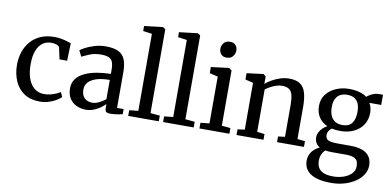

<svg xmlns="http://www.w3.org/2000/svg" viewBox="-93 -1116 3436 1682"><g transform="rotate(10 1625.0 -275.0)"><path d="M284.5 11Q200 11 144.2 -26.2Q88.5 -63.5 60.5 -127.5Q32.5 -191.5 32 -271.5Q32 -334 50.2 -387.8Q68.5 -441.5 104 -482.2Q139.5 -523 192 -546Q244.5 -569 313 -569Q348 -569 376.8 -563.5Q405.5 -558 427.5 -550.8Q449.5 -543.5 463.5 -539L458.5 -383H391L368.5 -486Q366.5 -494.5 355 -500.8Q343.5 -507 327.5 -510.5Q311.5 -514 295 -514Q251.5 -514 218.8 -490.2Q186 -466.5 167.8 -419.5Q149.5 -372.5 149 -302Q148.5 -241 160.5 -195.5Q172.5 -150 194 -120.2Q215.5 -90.5 245 -75.5Q274.5 -60.5 309 -60.5Q339.5 -60.5 366.5 -67.2Q393.5 -74 415.5 -83.8Q437.5 -93.5 452.5 -103.5L471.5 -62Q455.5 -45.5 426.5 -28.5Q397.5 -11.5 360.8 -0.2Q324 11 284.5 11Z M692.5 11Q648 11 609.8 -6.8Q571.5 -24.5 548.5 -60.2Q525.5 -96 525.5 -150.5Q525.5 -200.5 552.5 -235.5Q579.5 -270.5 626.2 -292.2Q673 -314 732.2 -324.5Q791.5 -335 856 -336V-370.5Q856 -414.5 846.5 -440Q837 -465.5 812.8 -476.8Q788.5 -488 743.5 -488Q685.5 -488 642 -469.8Q598.5 -451.5 574.5 -439L548 -492Q558.5 -501.5 591.8 -519.2Q625 -537 672.2 -551.5Q719.5 -566 771.5 -566Q842.5 -566 884 -545.8Q925.5 -525.5 943.2 -482Q961 -438.5 961 -369.5V-52H1019.5V-6.5Q1008.5 -3.5 990 0Q971.5 3.5 950.8 6Q930 8.5 912.5 8.5Q885.5 8.5 874.5 0.2Q863.5 -8 863.5 -37.5V-69Q851 -56 826.5 -37.2Q802 -18.5 768 -3.8Q734 11 692.5 11ZM739 -59Q765 -59 798 -74.2Q831 -89.5 856 -111.5V-282.5Q783 -282 735.8 -266.2Q688.5 -250.5 665.5 -223.5Q642.5 -196.5 642.5 -162.5Q642.5 -126 655 -103.2Q667.5 -80.5 689.2 -69.8Q711 -59 739 -59Z M1149 -59V-744.5L1069.5 -755V-799.5L1233 -819H1235L1257.5 -803.5V-58L1341.5 -50.5V0H1069.5V-50.5Z M1459.5 -59V-744.5L1380 -755V-799.5L1543.5 -819H1545.5L1568 -803.5V-58L1652 -50.5V0H1380V-50.5Z M1703 0V-50.5L1782 -59V-475L1708 -493V-547.5L1866 -567H1868.5L1892 -549V-58L1969.5 -50.5V0ZM1828 -652.5Q1796 -652.5 1779.2 -672.2Q1762.5 -692 1762.5 -719Q1762.5 -748.5 1780.8 -771.5Q1799 -794.5 1836 -794.5H1837Q1869.5 -794.5 1886.2 -775.2Q1903 -756 1903 -729Q1903 -699.5 1884.5 -676Q1866 -652.5 1829 -652.5Z M2096 -59V-475L2025.5 -492.5V-548.5L2171 -567H2174L2195.5 -549V-508L2194.5 -483Q2216 -502.5 2249.8 -521.8Q2283.5 -541 2323.2 -554Q2363 -567 2402 -567Q2464.5 -567 2500 -543.2Q2535.5 -519.5 2550.2 -469.2Q2565 -419 2565 -339.5V-58L2633 -50.5V0H2393.5V-50.5L2454 -58V-338.5Q2454 -392.5 2446 -426.8Q2438 -461 2415.8 -477.5Q2393.5 -494 2351.5 -494Q2325.5 -494 2298.8 -485Q2272 -476 2248 -462.5Q2224 -449 2206.5 -435.5V-59L2273 -50.5V0H2033V-50.5Z M2921 269.5Q2857.5 269.5 2811.5 258.8Q2765.5 248 2735.5 227.8Q2705.5 207.5 2691.2 179Q2677 150.5 2677 115Q2677 82.5 2689.8 56.2Q2702.5 30 2723.8 11Q2745 -8 2770.5 -19Q2747.5 -31.5 2735.5 -52.8Q2723.5 -74 2723.5 -103Q2723.5 -125 2734.2 -146.2Q2745 -167.5 2763.2 -185.2Q2781.5 -203 2803.5 -214Q2752.5 -236.5 2726.2 -278.2Q2700 -320 2700 -377.5Q2700 -438 2733.2 -480.8Q2766.5 -523.5 2820 -546.2Q2873.5 -569 2933 -569Q2984 -569 3024.8 -558.5Q3065.5 -548 3093.5 -526.5Q3104.5 -538 3135.2 -554Q3166 -570 3204.5 -570H3235.5V-479.5H3129.5Q3137 -468.5 3142 -455Q3147 -441.5 3149.8 -426.2Q3152.5 -411 3152.5 -394Q3152.5 -333 3122.8 -287.5Q3093 -242 3040.8 -217.2Q2988.5 -192.5 2921 -192.5Q2900 -192.5 2880.8 -194.5Q2861.5 -196.5 2844 -200.5Q2829 -188 2819.2 -172.5Q2809.5 -157 2809.5 -140Q2809.5 -104 2834.5 -92.2Q2859.5 -80.5 2919.5 -80.5H3032.5Q3098.5 -80.5 3140.8 -63.5Q3183 -46.5 3203.5 -15Q3224 16.5 3224 61.5Q3224 106 3200 143.8Q3176 181.5 3133.8 209.8Q3091.5 238 3036.8 253.8Q2982 269.5 2921 269.5ZM2930.5 210.5Q2977 210.5 3019.5 196.2Q3062 182 3089.5 154.8Q3117 127.5 3117 88Q3117 60 3108 41.2Q3099 22.5 3074.2 12.8Q3049.5 3 3002.5 3H2883.5Q2867 3 2851.5 1.8Q2836 0.5 2822.5 -2Q2803.5 15.5 2792.8 39.8Q2782 64 2782 96.5Q2782 132 2796.5 157.5Q2811 183 2843.2 196.8Q2875.5 210.5 2930.5 210.5ZM2931 -247Q2989 -247 3015.2 -282.5Q3041.5 -318 3041.5 -383.5Q3041.5 -429 3028.5 -458Q3015.5 -487 2990.2 -501.2Q2965 -515.5 2927.5 -515.5Q2894 -515.5 2868 -502.5Q2842 -489.5 2827 -461Q2812 -432.5 2812 -386.5Q2812 -345.5 2824.2 -314Q2836.5 -282.5 2862.8 -264.8Q2889 -247 2931 -247Z"/></g></svg>

Font: Merriweather 20pt Medium
Style: Regular
Weight: 500
Version: Version 2.100